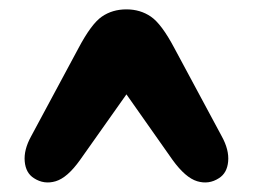

<svg xmlns="http://www.w3.org/2000/svg" viewBox="-20 -740 540 410"><path d="M447.5 -359.5Q426 -345.5 401 -353Q376 -360.5 348.5 -398.5L250 -538.5L151 -398.5Q124 -360.5 99 -353Q74 -345.5 52.5 -359.5Q35 -370.5 32.8 -395.2Q30.5 -420 46.5 -449L147.5 -637Q175 -689 197.5 -704.5Q220 -720 250 -720Q279.5 -720 302.2 -704.5Q325 -689 352.5 -637L453.5 -449Q469.5 -420 467.2 -395.2Q465 -370.5 447.5 -359.5Z"/></svg>

Font: Fraunces 72pt S100 Black
Style: Regular
Weight: 900
Version: Version 1.000; ttfautohint (v1.8.3)